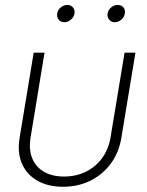

<svg xmlns="http://www.w3.org/2000/svg" viewBox="-20 -731 583 760"><path d="M229.5 8.3Q170.4 8.3 128.2 -15.6Q85.9 -39.6 66.9 -83.3Q47.9 -127 57.6 -185.5L113.3 -522.5H156.2L101.1 -187Q93.3 -139.6 107.4 -104.7Q121.6 -69.8 154.3 -51Q187 -32.2 233.4 -32.2Q280.8 -32.2 319.3 -51Q357.9 -69.8 383.8 -104.7Q409.7 -139.6 417.5 -187L473.1 -522.5H516.1L460.4 -185.5Q450.7 -127 418.5 -83.3Q386.2 -39.6 337.4 -15.6Q288.6 8.3 229.5 8.3ZM434.6 -643.1Q420.4 -643.1 412.1 -653.3Q403.8 -663.6 405.8 -677.7Q408.2 -691.9 420.2 -701.7Q432.1 -711.4 445.8 -711.4Q460.4 -711.4 468.5 -701.7Q476.6 -691.9 474.1 -677.7Q472.2 -663.6 460.4 -653.3Q448.7 -643.1 434.6 -643.1ZM234.9 -643.1Q220.7 -643.1 212.4 -653.3Q204.1 -663.6 206.5 -677.7Q208.5 -691.9 220.5 -701.7Q232.4 -711.4 246.6 -711.4Q260.7 -711.4 268.8 -701.7Q276.9 -691.9 274.9 -677.7Q272.5 -663.6 260.7 -653.3Q249 -643.1 234.9 -643.1Z"/></svg>

Font: Inter 28pt ExtraLight
Style: Italic
Weight: 250
Italic angle: -9.3988°
Designer: Rasmus Andersson
Foundry: rsms
Version: Version 4.001;git-66647c0bb